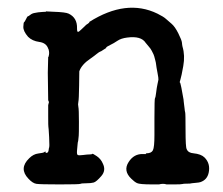

<svg xmlns="http://www.w3.org/2000/svg" viewBox="-20 -463 587 506"><path d="M107 -186 109 -194 107 -199Q107 -199 106 -270V-272L107 -313Q108 -312 108 -314Q111 -323 108 -333L107 -335Q102 -350 83.5 -352.5Q65 -355 54 -366Q41 -381 41.5 -392.5Q42 -404 43.5 -404.5Q45 -405 48.5 -412.5Q52 -420 53.5 -420Q55 -420 60 -424Q65 -428 72 -429Q79 -430 80.5 -430.5Q82 -431 91.5 -431.5Q101 -432 101 -432V-433L121 -432Q153 -431 161 -427Q184 -416 183 -388Q183 -379 185.5 -379Q188 -379 194.5 -385.5Q201 -392 203.5 -394Q206 -396 206 -396.5Q206 -397 211.5 -400.5Q217 -404 215 -405Q313 -467 395 -427Q411 -419 417 -413.5Q423 -408 432 -400.5Q441 -393 450 -375Q459 -357 459.5 -350.5Q460 -344 461 -340Q468 -317 463 -289Q458 -261 455.5 -253.5Q453 -246 454 -245.5Q455 -245 455 -244.5Q455 -244 456.5 -238.5Q458 -233 460 -221Q462 -209 463 -204.5Q464 -200 464 -197Q464 -194 465 -188.5Q466 -183 466.5 -176.5Q467 -170 468 -167Q469 -164 469 -119.5Q469 -75 472 -70Q476 -60 490 -59Q510 -57 519 -48Q535 -32 530 -8Q526 11 508 17Q506 18 494.5 19Q483 20 482.5 20.5Q482 21 472.5 21Q463 21 460.5 22Q458 23 439 23H419Q410 20 399 23H381Q348 23 341 19.5Q334 16 326 8Q304 -13 319 -36Q333 -58 357 -57Q364 -57 365 -57L364 -58L366 -59Q379 -59 383 -67Q387 -75 387 -106.5Q387 -138 387 -152Q387 -203 388.5 -204.5Q390 -206 391.5 -219Q393 -232 395 -241Q397 -250 397.5 -253Q398 -256 395 -271.5Q392 -287 391.5 -292.5Q391 -298 389 -305Q387 -312 386.5 -314.5Q386 -317 384.5 -320Q383 -323 380 -329Q377 -335 371.5 -341Q366 -347 364 -350Q352 -369 315 -364Q299 -362 289.5 -355.5Q280 -349 270.5 -344.5Q261 -340 259 -337H260Q263 -338 259 -336L245 -327L246 -328Q241 -326 235 -321Q229 -316 219 -309Q195 -293 189 -275Q189 -273 188.5 -237Q188 -201 186.5 -194.5Q185 -188 186.5 -181.5Q188 -175 188 -142Q188 -109 187.5 -105.5Q187 -102 186.5 -96Q186 -90 185.5 -89.5Q185 -89 184.5 -83Q184 -77 183 -66.5Q182 -56 185 -54.5Q188 -53 199 -54.5Q210 -56 216 -56Q222 -56 223 -57.5Q224 -59 235 -51.5Q246 -44 251 -32Q260 -14 247 1Q234 16 227 18Q220 20 207.5 20Q195 20 192 21.5Q189 23 137.5 23Q86 23 76 21.5Q66 20 55 8Q29 -19 57 -46Q68 -57 81 -58.5Q94 -60 96.5 -62Q99 -64 99.5 -64Q100 -64 100 -62Q100 -60 102 -60Q107 -60 108 -66.5Q109 -73 109 -73Q111 -74 109.5 -101.5Q108 -129 107.5 -129Q107 -129 107 -157.5Q107 -186 107 -186Z"/></svg>

Font: TT2020 Style E
Style: Regular
Weight: 400
Version: Version 00.2